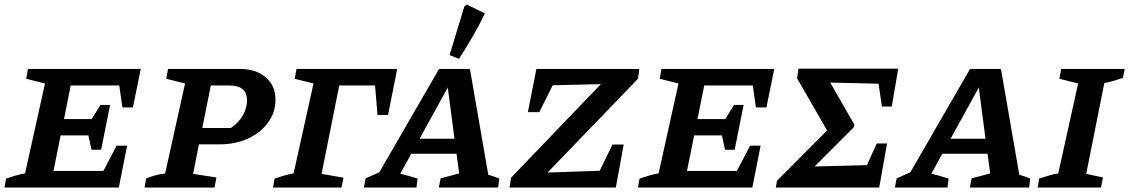

<svg xmlns="http://www.w3.org/2000/svg" viewBox="-29 -838 5046 858"><path d="M-9 0 -2 -40Q20 -47 41 -53.5Q62 -60 83 -63L172 -465L88 -486L96 -530H600L565 -358H518L504 -456H287L257 -306H381L420 -369H463L423 -169H380L366 -233H242L210 -74H433L492 -187H539L502 0Z M617 0 624 -40Q639 -47 659.5 -53Q680 -59 709 -63L798 -465L714 -486L722 -530H1042Q1115 -530 1158.5 -492.5Q1202 -455 1202 -393Q1202 -336 1169 -290.5Q1136 -245 1079.5 -219Q1023 -193 952 -193H860L834 -61L938 -45L930 0ZM995 -456H913L875 -266H1003Q1038 -290 1056.5 -323Q1075 -356 1075 -390Q1075 -456 995 -456Z M1746 -530 1705 -324H1658L1647 -456H1487L1408 -61L1506 -44L1497 0H1191L1198 -40Q1220 -47 1239.5 -53Q1259 -59 1283 -63L1372 -465L1288 -486L1296 -530Z M2153 -57Q2179 -50 2202 -40L2197 0H1932L1940 -41L2023 -63L2011 -151H1809L1760 -62Q1780 -57 1799 -51.5Q1818 -46 1837 -40L1832 0H1597L1605 -41L1666 -68L1933 -530H2071ZM1846 -218H2002L1972 -447ZM2022 -575 1980 -592 2046 -809 2057 -818 2138 -778Q2114 -728 2084.5 -677Q2055 -626 2022 -575Z M2822 -486 2418 -67 2651 -75 2708 -192H2758L2723 0H2248L2255 -44L2656 -462L2441 -457L2381 -337H2330L2368 -530H2828Z M2822 0 2829 -40Q2851 -47 2872 -53.5Q2893 -60 2914 -63L3003 -465L2919 -486L2927 -530H3431L3396 -358H3349L3335 -456H3118L3088 -306H3212L3251 -369H3294L3254 -169H3211L3197 -233H3073L3041 -74H3264L3323 -187H3370L3333 0Z M3438 0 3443 -30 3667 -255 3533 -488 3539 -531H3985L3956 -362H3912L3897 -464L3681 -469L3789 -281L3787 -270L3611 -94L3845 -100L3889 -197H3935L3900 0Z M4526 -57Q4552 -50 4575 -40L4570 0H4305L4313 -41L4396 -63L4384 -151H4182L4133 -62Q4153 -57 4172 -51.5Q4191 -46 4210 -40L4205 0H3970L3978 -41L4039 -68L4306 -530H4444ZM4219 -218H4375L4345 -447Z M4608 0 4615 -40Q4637 -47 4658 -53.5Q4679 -60 4700 -63L4789 -465L4705 -486L4713 -530H4997L4989 -490Q4966 -482 4947 -476.5Q4928 -471 4906 -467L4825 -61L4900 -45L4891 0Z"/></svg>

Font: Piazzolla SC SemiBold
Style: Italic
Weight: 600
Italic angle: -11.3°
Designer: Juan Pablo del Peral
Foundry: Huerta Tipografica
Version: Version 1.330